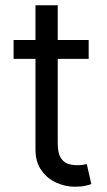

<svg xmlns="http://www.w3.org/2000/svg" viewBox="-20 -696 404 723"><path d="M313.9 -545.5V-474.4H31.2V-545.5ZM113.6 -676.1H197.4V-156.2Q197.4 -120.7 207.9 -103.2Q218.4 -85.6 234.9 -79.7Q251.4 -73.9 269.9 -73.9Q283.7 -73.9 292.6 -75.5Q301.5 -77.1 306.8 -78.1L323.9 -2.8Q315.3 0.4 300.1 3.7Q284.8 7.1 261.4 7.1Q225.9 7.1 191.9 -8.2Q158 -23.4 135.8 -54.7Q113.6 -85.9 113.6 -133.5Z"/></svg>

Font: InterMG
Style: Regular
Weight: 400
Designer: Rasmus Andersson
Foundry: rsms
Version: Version 3.019;December 26, 2023;FontCreator 15.0.0.2955 64-b